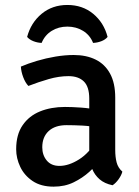

<svg xmlns="http://www.w3.org/2000/svg" viewBox="-20 -720 547 754"><path d="M43.5 -134Q43.5 -191.5 68.8 -228.2Q94 -265 137.2 -282.5Q180.5 -300 235 -300Q262.5 -300 298 -297.5Q333.5 -295 364 -288V-218.5Q337 -225 303.8 -226.8Q270.5 -228.5 241.5 -228.5Q196 -228.5 171 -205.2Q146 -182 146 -141.5Q146 -111 163.5 -89.8Q181 -68.5 213.5 -68.5Q250 -68.5 290.5 -94Q331 -119.5 359 -169L375 -90Q357 -69 330.5 -45Q304 -21 269.2 -4Q234.5 13 190.5 13Q141 13 108.2 -9Q75.5 -31 59.5 -64.8Q43.5 -98.5 43.5 -134ZM460.5 -46Q457 -32 445.8 -16.2Q434.5 -0.5 422 7.5Q390.5 1 371 -16Q351.5 -33 342 -56.8Q332.5 -80.5 330.5 -107V-332.5Q330.5 -379.5 309.2 -400.2Q288 -421 249 -421Q211.5 -421 171.5 -409.5Q131.5 -398 91.5 -382.5Q79.5 -395 71.2 -416.8Q63 -438.5 62 -458.5Q90 -470.5 125.2 -481Q160.5 -491.5 198 -497.8Q235.5 -504 269.5 -504Q319 -504 355.5 -486Q392 -468 412.2 -431Q432.5 -394 432.5 -336.5V-131.5Q432.5 -103.5 438 -82.2Q443.5 -61 460.5 -46ZM402.5 -575Q393.5 -564 377.5 -558Q361.5 -552 345.5 -551.5Q333.5 -582 306.2 -598.8Q279 -615.5 244.5 -615.5Q210 -615.5 183 -598.8Q156 -582 143.5 -551.5Q127.5 -552 111.8 -558Q96 -564 86.5 -575Q101.5 -631 143.5 -665.8Q185.5 -700.5 244.5 -700.5Q304 -700.5 346 -665.8Q388 -631 402.5 -575Z"/></svg>

Font: Signika
Style: Regular
Weight: 400
Designer: Anna Giedry
Foundry: Anna Giedry
Version: Version 2.001